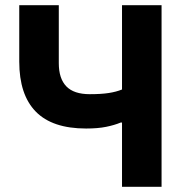

<svg xmlns="http://www.w3.org/2000/svg" viewBox="-20 -718 718 738"><path d="M449 0V-247H444Q420 -237 388 -230.5Q356 -224 311 -224Q181 -224 117.5 -289Q54 -354 54 -481V-698H206V-475Q206 -416 235 -386Q264 -356 325 -356Q369 -356 398 -360.5Q427 -365 449 -374V-698H601V0Z"/></svg>

Font: IBM Plex Sans
Style: Bold
Weight: 700
Designer: Mike Abbink, Paul van der Laan, Pieter van Rosmalen
Foundry: Bold Monday
Version: Version 3.201